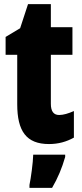

<svg xmlns="http://www.w3.org/2000/svg" viewBox="-20 -684 394 925"><path d="M265 -130C238 -130 225 -148 225 -184V-420H329V-553H225V-664H115L77 -548L7 -506V-420H63V-182C63 -52 107 10 216 10C261 10 300 -1 336 -21V-149C309 -137 285 -130 265 -130ZM294 72V61H140C139 101 129 173 122 207V221H231C258 175 279 125 294 72Z"/></svg>

Font: Noto Sans Lao Looped ExtraCondensed Black
Style: Regular
Weight: 900
Width: 2
Designer: Mark Frömberg, Ben Mitchell
Foundry: The Fontpad Ltd
Version: Version 1.002